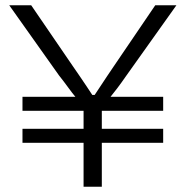

<svg xmlns="http://www.w3.org/2000/svg" viewBox="-20 -706 702 726"><path d="M296 0V-166H65V-219H296V-287H65V-340H265Q254 -353 238 -375Q222 -397 203 -421L15 -686H98L256 -455Q268 -438 281.5 -418Q295 -398 307.5 -379.5Q320 -361 329 -347H338Q347 -361 359.5 -379.5Q372 -398 385 -418Q398 -438 410 -455L567 -686H647L457 -419Q439 -393 423.5 -372.5Q408 -352 398 -340H597V-287H365V-219H597V-166H365V0Z"/></svg>

Font: Archivo Expanded ExtraLight
Style: Regular
Weight: 250
Width: 7
Designer: Hector Gatti
Foundry: Omnibus-Type
Version: Version 2.001